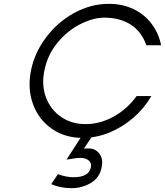

<svg xmlns="http://www.w3.org/2000/svg" viewBox="-20 -709 860 1001"><path d="M141 -339Q159 -432 219 -512.5Q279 -593 366 -641Q453 -689 548 -689Q618 -689 675 -662Q732 -635 769.5 -586Q807 -537 820 -473H743Q718 -545 661 -581Q604 -617 524 -617Q466 -617 398.5 -583Q331 -549 279 -485.5Q227 -422 211 -339Q196 -264 220 -200.5Q244 -137 298.5 -99.5Q353 -62 426 -62Q503 -62 574 -102Q645 -142 692 -208H769Q732 -144 674.5 -94.5Q617 -45 549 -17.5Q481 10 412 10Q319 10 250.5 -37.5Q182 -85 152.5 -165Q123 -245 141 -339ZM364 215Q401 215 424.5 203Q448 191 454 162Q458 140 442 127Q426 114 398 114Q380 114 348 120L327 123L421 -23L478 -24L417 66Q418 65 443 65Q477 65 498 92Q519 119 510 163Q500 217 454 244.5Q408 272 353 272Q295 272 247 251L282 199Q325 215 364 215Z"/></svg>

Font: Teachers[wght] Italic
Style: Regular
Weight: 400
Designer: Alfredo Marco Pradil & Chank Diesel
Version: Version 1.000;Glyphs 3.1.2 (3151)